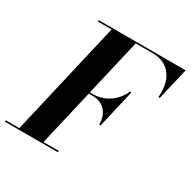

<svg xmlns="http://www.w3.org/2000/svg" viewBox="-214 -909 1060 1068"><g transform="rotate(30 316.0 -375.0)"><path d="M-47.5 -9V0H292.5V-9H194.5L278 -368.5H301.5C378.5 -368.5 414.5 -315 414.5 -248H423.5L480 -493H471C443 -426 377.5 -377.5 301.5 -377.5H280L364.5 -741H471.5C588.5 -741 633 -652 623 -545H632L680 -750H121.5V-741H209.5L39.5 -9Z"/></g></svg>

Font: Bodoni* 24pt
Style: Bold Italic
Weight: 700
Italic angle: -13°
Version: Version 2.3